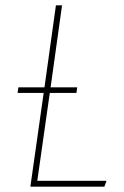

<svg xmlns="http://www.w3.org/2000/svg" viewBox="-20 -701 466 721"><path d="M120 -22H380L372 0H94L144 -352H46L49 -373H147L190 -681H213L170 -373H270L267 -352H167Z"/></svg>

Font: Fira Sans Condensed Thin
Style: Italic
Weight: 250
Width: 3
Italic angle: -8°
Designer: Carrois Corporate & Edenspiekermann AG
Foundry: Carrois Corporate GbR & Edenspiekermann AG
Version: Version 4.203